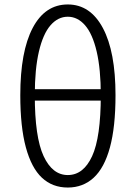

<svg xmlns="http://www.w3.org/2000/svg" viewBox="-20 -828 608 861"><path d="M71 -401Q71 -597 126.5 -702.5Q182 -808 284 -808Q385 -808 441.5 -702Q498 -596 498 -401Q498 -259 473 -167Q448 -75 400 -31Q352 13 284 13Q215 13 168 -31Q121 -75 96 -167Q71 -259 71 -401ZM432 -401Q432 -518 413.5 -597Q395 -676 361.5 -714.5Q328 -753 284 -753Q240 -753 206.5 -714.5Q173 -676 154.5 -597Q136 -518 136 -401Q136 -213 175.5 -128Q215 -43 284 -43Q354 -43 393 -127.5Q432 -212 432 -401ZM461 -428V-377H107V-428Z"/></svg>

Font: 寒蝉端黑体 Light
Style: Regular
Weight: 300
Designer: ChillDuanSans {Warren2060}; 
Source Han Sans {Ryoko NISHIZUKA 西塚涼子 (kana, bopomofo & ideographs); Paul D. Hunt (Latin, G
Foundry: ChillType&Adobe
Version: Version 1.300;Glyphs 3.3 (3306)